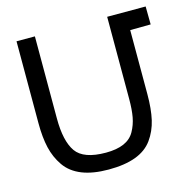

<svg xmlns="http://www.w3.org/2000/svg" viewBox="-107 -839 973 959"><g transform="rotate(-15 379.5 -359.5)"><path d="M348 -75Q404 -75 441 -91Q478 -107 496.5 -140Q515 -173 522 -211Q529 -249 529 -304V-729H728L729 -636L623 -635V-304Q623 -227 610.5 -172.5Q598 -118 567 -75Q536 -32 479.5 -11Q423 10 340 10Q258 10 202 -12.5Q146 -35 115.5 -79Q85 -123 72.5 -177Q60 -231 60 -304V-728H155V-304Q155 -186 194 -130.5Q233 -75 348 -75Z"/></g></svg>

Font: ColatingCofangSans
Style: Regular
Weight: 400
Foundry: GNU
Version: Version 412.227;June 27, 2022;FontCreator 11.0.0.2412 32-bit